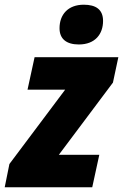

<svg xmlns="http://www.w3.org/2000/svg" viewBox="-55 -796 523 816"><path d="M280 -607C350 -607 383 -652 383 -707C383 -756 352 -776 301 -776C234 -776 198 -734 198 -676C198 -630 228 -607 280 -607ZM-35 0H337L367 -138H195L425 -445L448 -553H92L62 -415H222L-15 -99Z"/></svg>

Font: Noto Sans Condensed Black
Style: Italic
Weight: 900
Width: 3
Italic angle: -12°
Designer: Monotype Design Team
Foundry: Monotype Imaging Inc.
Version: Version 2.013